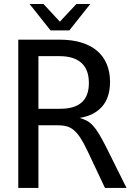

<svg xmlns="http://www.w3.org/2000/svg" viewBox="-20 -924 642 944"><path d="M125.5 -904.3H193.8L274.4 -817.4L355.5 -904.3H423.8L320.8 -774.4H228.5ZM69.8 -729H272.9Q333 -729 379.2 -715.1Q425.3 -701.2 456.8 -674.6Q488.3 -647.9 504.6 -609.4Q521 -570.8 521 -522Q521 -443.8 481.4 -399.4Q441.9 -355 371.1 -344.2Q390.6 -338.9 406.5 -330.6Q422.4 -322.3 437 -306.4Q451.7 -290.5 467.3 -264.6Q482.9 -238.8 502.9 -199.2L602.1 0H496.1L409.2 -184.1Q390.1 -224.1 373.8 -248.5Q357.4 -272.9 340.6 -286.1Q323.7 -299.3 305.2 -303.7Q286.6 -308.1 263.2 -308.1H168.9V0H69.8ZM276.9 -389.2Q417 -389.2 417 -515.6Q417 -582 380.1 -615Q343.3 -647.9 272.9 -647.9H168.9V-389.2Z"/></svg>

Font: Hack
Style: Regular
Weight: 400
Monospace: yes
Designer: Christopher Simpkins
Foundry: Christopher Simpkins
Version: Version 2.019; ttfautohint (v1.4.1) -l 4 -r 80 -G 350 -x 0 -